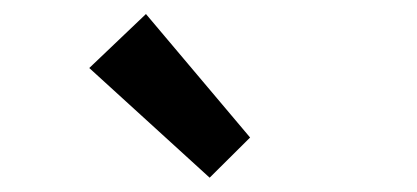

<svg xmlns="http://www.w3.org/2000/svg" viewBox="-20 -824 589 271"><path d="M275.9 -573.2 106 -728 186 -804.2 333 -629.9Z"/></svg>

Font: SourceSansPro-Semibold
Style: Regular
Weight: 600
Designer: Paul D. Hunt
Foundry: Adobe Systems Incorporated
Version: Version 2.020;PS 2.0;hotconv 1.0.86;makeotf.lib2.5.63406